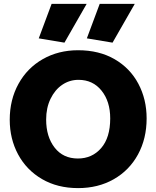

<svg xmlns="http://www.w3.org/2000/svg" viewBox="-20 -952 803 986"><path d="M30 -337Q30 -239 73 -159Q116 -79 195.5 -32.5Q275 14 381 14Q484 14 564 -31.5Q644 -77 688.5 -158.5Q733 -240 733 -344Q733 -442 690.5 -522Q648 -602 568.5 -648Q489 -694 381 -694Q280 -694 200 -648.5Q120 -603 75 -521.5Q30 -440 30 -337ZM383 -542Q457 -542 501.5 -486.5Q546 -431 546 -344Q546 -245 499.5 -191.5Q453 -138 380 -138Q304 -138 260.5 -194Q217 -250 217 -338Q217 -398 239.5 -444.5Q262 -491 299.5 -516.5Q337 -542 383 -542ZM245 -932 179 -755 311 -733 425 -932ZM492 -932 426 -755 558 -733 672 -932Z"/></svg>

Font: Catamaran
Style: Regular
Weight: 900
Designer: Pria Ravichandran
Version: Version 1.001;PS 001.000;hotconv 1.0.70;makeotf.lib2.5.58329